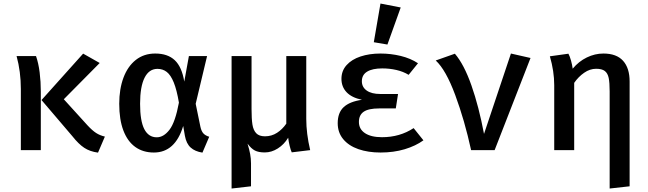

<svg xmlns="http://www.w3.org/2000/svg" viewBox="-20 -864 3732 1105"><path d="M458.5 -555.4 553.8 -501.5 347.2 -292.8 483.6 -142.6Q511.3 -112.8 533.1 -98.7Q554.9 -84.6 583.6 -77.9L544.1 14.4Q497.4 8.2 464.9 -13.3Q432.3 -34.9 397.4 -79L219 -288.2ZM187.2 -541.5Q201.5 -501 208.2 -447.2Q214.9 -393.3 214.9 -337.4V0H100V-351.8Q100 -451.3 75.4 -541.5Z M1040.5 -394.4 1067.2 -541.5H1171.8L1106.2 -266.7L1133.3 -134.9Q1139 -108.7 1150.5 -96.2Q1162.1 -83.6 1184.1 -76.9L1145.1 14.4Q1102.1 7.7 1077.2 -14.9Q1052.3 -37.4 1044.1 -82.6L1034.4 -139Q988.2 13.8 865.6 13.8Q803.1 13.8 758.5 -18.2Q713.8 -50.3 690 -113.1Q666.2 -175.9 666.2 -266.7Q666.2 -351.3 690.5 -416.7Q714.9 -482.1 761.5 -519Q808.2 -555.9 873.3 -555.9Q945.1 -555.9 985.9 -517.4Q1026.7 -479 1040.5 -394.4ZM786.2 -266.7Q786.2 -167.7 810.5 -120.8Q834.9 -73.8 882.1 -73.8Q922.1 -73.8 955.4 -117.2Q988.7 -160.5 1009.7 -273.3Q997.4 -346.7 980 -389.5Q962.6 -432.3 939.7 -450Q916.9 -467.7 886.2 -467.7Q837.9 -467.7 812.1 -416.7Q786.2 -365.6 786.2 -266.7Z M1742.6 -180Q1742.6 -95.4 1765.1 0L1659 12.8Q1652.8 -0.5 1646.9 -25.1Q1641 -49.7 1638.5 -71.3Q1614.9 -32.3 1578.7 -9.5Q1542.6 13.3 1504.1 13.3Q1468.2 13.3 1446.9 2.3Q1425.6 -8.7 1404.6 -37.4Q1414.9 -3.6 1419.7 22.6Q1424.6 48.7 1424.6 75.9V208.2L1312.8 221V-541.5H1427.7V-236.4Q1427.7 -179.5 1432.8 -147.2Q1437.9 -114.9 1454.6 -97.2Q1471.3 -79.5 1505.1 -79.5Q1543.1 -79.5 1574.1 -99.5Q1605.1 -119.5 1627.7 -152.3V-541.5H1742.6Z M2162.6 -240Q2101 -240 2073.3 -221Q2045.6 -202.1 2045.6 -162.1Q2045.6 -121 2080.5 -97.7Q2115.4 -74.4 2178.5 -74.4Q2281 -74.4 2360.5 -126.7L2416.9 -56.4Q2372.3 -24.1 2309 -5.1Q2245.6 13.8 2170.3 13.8Q2098.5 13.8 2042.6 -5.6Q1986.7 -25.1 1955.1 -63.3Q1923.6 -101.5 1923.6 -154.9Q1923.6 -215.4 1957.9 -247.4Q1992.3 -279.5 2063.1 -289.7Q2004.1 -302.1 1974.6 -333.3Q1945.1 -364.6 1945.1 -410.3Q1945.1 -456.4 1974.6 -489.2Q2004.1 -522.1 2055.1 -539Q2106.2 -555.9 2169.7 -555.9Q2229.2 -555.9 2286.2 -542.1Q2343.1 -528.2 2385.6 -500L2331.8 -433.3Q2300.5 -452.3 2261.3 -461.3Q2222.1 -470.3 2180 -470.3Q2123.6 -470.3 2093.1 -451.8Q2062.6 -433.3 2062.6 -396.4Q2062.6 -362.6 2090.5 -342.8Q2118.5 -323.1 2168.7 -323.1H2270.8L2257.9 -240ZM2131.3 -621 2169.7 -843.6 2286.2 -821 2209.7 -607.7Z M2691.3 0Q2653.8 -171.8 2600 -316.9Q2546.2 -462.1 2487.7 -515.9L2597.9 -554.9Q2650.8 -493.3 2693.3 -372.1Q2735.9 -250.8 2765.6 -93.3L2920.5 -555.9L3033.3 -530.3L2826.7 0Z M3603.6 -394.9V208.2L3488.7 221V-337.9Q3488.7 -388.7 3483.1 -415.6Q3477.4 -442.6 3460.8 -455.4Q3444.1 -468.2 3410.8 -468.2Q3374.9 -468.2 3341.8 -445.1Q3308.7 -422.1 3284.6 -387.2V0H3169.7V-373.8Q3169.7 -453.8 3144.6 -540L3251.3 -554.9Q3259 -541.5 3266.2 -515.9Q3273.3 -490.3 3275.9 -468.7Q3310.8 -510.8 3357.2 -533.3Q3403.6 -555.9 3452.8 -555.9Q3528.2 -555.9 3565.9 -514.1Q3603.6 -472.3 3603.6 -394.9Z"/></svg>

Font: Fira Code Fixed Medium
Style: Regular
Weight: 500
Monospace: yes
Designer: Carrois Corporate, Edenspiekermann AG, Nikita Prokopov
Foundry: Carrois Corporate, Edenspiekermann AG, Nikita Prokopov
Version: Version 5.002